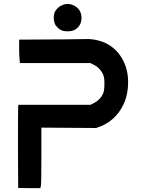

<svg xmlns="http://www.w3.org/2000/svg" viewBox="-20 -973 776 993"><path d="M306 -948Q336 -960 369 -941Q402 -920 401.5 -879.5Q401 -839 367 -819Q352 -811 329 -811Q306 -811 291 -820Q278 -828 267 -843Q258 -860 258 -881Q258 -905 268 -919Q284 -941 306 -948ZM240 -769Q273 -769 320.5 -769.5Q368 -770 392 -770.5Q416 -771 421 -771Q467 -773 513 -756Q582 -728 616.5 -661Q651 -594 640 -508Q632 -443 594.5 -392.5Q557 -342 499 -319L477 -311L336 -312L194 -313V-164Q194 -16 191 -8L188 0H131L74 -1L73 -209Q73 -420 74 -424L76 -431H261H448L466 -440Q499 -457 513 -489Q520 -503 520 -538Q521 -571 513 -588Q497 -623 463 -639L447 -647H265H83L81 -668Q79 -690 79 -728V-768Z"/></svg>

Font: FoundationOne
Style: Medium
Weight: 500
Version: Version 0.4